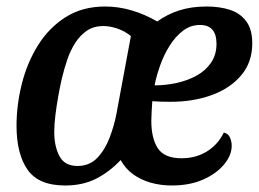

<svg xmlns="http://www.w3.org/2000/svg" viewBox="-20 -550 795 590"><path d="M180 20Q98.5 20 64.7 -28.5Q30.8 -77 30.8 -163.8Q30.8 -226.7 46.8 -291.2Q62.8 -355.7 96.1 -409.8Q129.3 -463.8 181 -496.9Q232.7 -530 303.2 -530Q344.3 -530 384.8 -518Q425.3 -506 463.2 -484Q494 -506.2 530.9 -518.1Q567.8 -530 615 -530Q655.3 -530 686.9 -519.7Q718.5 -509.3 736.8 -484.4Q755.2 -459.5 755.2 -416.8Q755.2 -358.5 720.9 -318.2Q686.7 -278 629.7 -257.5Q572.7 -237 503.3 -237.2Q489.7 -237 473.8 -237.6Q458 -238.2 448 -239Q447 -222.5 446 -207Q445 -191.5 445 -179.3Q445 -124.7 465.1 -94.2Q485.2 -63.7 538.2 -63.7Q581.7 -63.7 615.6 -84.5Q649.5 -105.3 667.8 -142.7Q681.8 -139.3 686.9 -127Q692 -114.7 692 -101.8Q692 -73 668.5 -44.6Q645 -16.2 603.9 1.9Q562.8 20 507.8 20Q473.2 20 442.6 11.2Q412 2.3 388.6 -14.8Q365.2 -32 350.7 -58.2Q316.7 -22 275.6 -1Q234.5 20 180 20ZM218 -40Q255.3 -40 279.2 -65.2Q303.2 -90.5 317.2 -127.9Q331.3 -165.3 337.8 -200.2L382.2 -439.2Q363.2 -454.7 340.5 -462.3Q317.8 -470 297 -470Q268.3 -470 247.2 -455.8Q226 -441.5 211 -417.9Q196 -394.3 186.3 -365.6Q176.7 -336.8 169.8 -307.7Q164.3 -283.7 159 -254.1Q153.7 -224.5 150.2 -195.7Q146.7 -166.8 146.7 -144.7Q146.7 -100.3 162.7 -70.2Q178.7 -40 218 -40ZM455 -287.7Q489.2 -287.7 523 -295.1Q556.8 -302.5 584.2 -317.7Q611.7 -332.8 628.5 -357.3Q645.3 -381.8 645.3 -415.3Q645.3 -444.2 632.6 -458.8Q619.8 -473.3 594.8 -473.3Q565.8 -473.3 542.7 -455.8Q519.5 -438.3 501.8 -410.3Q484 -382.3 472.4 -349.9Q460.8 -317.5 455 -287.7Z"/></svg>

Font: Sansita Swashed Light
Style: Regular
Weight: 300
Designer: Pablo Cosgaya
Foundry: Omnibus-Type
Version: Version 1.003